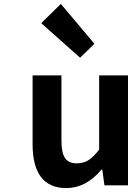

<svg xmlns="http://www.w3.org/2000/svg" viewBox="-20 -944 677 978"><path d="M318 14Q146 14 146 -210V-560H293V-229Q293 -165 311.5 -138.5Q330 -112 371 -112Q405 -112 430.5 -128Q456 -144 485 -182V-560H632V0H512L501 -80H497Q418 14 318 14ZM388 -650 190 -826 290 -924 461 -721Z"/></svg>

Font: NotoSansHansBold
Style: Bold
Weight: 700
Designer: Ryoko NISHIZUKA  (kana & ideographs); Paul D. Hunt (Latin, Greek & Cyrillic); Wenlong ZHANG  (bopomofo); Sandoll Communi
Foundry: Adobe Systems Incorporated
Version: Version 1.00;December 8, 2021;FontCreator 13.0.0.2675 64-bit